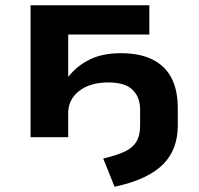

<svg xmlns="http://www.w3.org/2000/svg" viewBox="-20 -521 755 729"><path d="M415 188 372 81Q422 69 452.5 55Q483 41 497.5 17.5Q512 -6 512 -44V-105Q512 -152 483.5 -180Q455 -208 391 -208Q322 -208 280.5 -175.5Q239 -143 239 -92V0H96V-501H547V-390H239V-230H240Q271 -270 319.5 -294.5Q368 -319 439 -319Q510 -319 558 -295.5Q606 -272 630.5 -226Q655 -180 655 -110V-44Q655 -1 642 35.5Q629 72 601 101Q573 130 527 152Q481 174 415 188Z"/></svg>

Font: Nunito Sans 7pt SemiExpanded
Style: Bold
Weight: 700
Width: 6
Designer: Vernon Adams
Foundry: Vernon Adams
Version: Version 3.101;gftools[0.9.27]